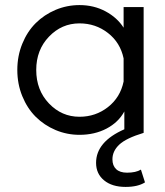

<svg xmlns="http://www.w3.org/2000/svg" viewBox="-20 -528 655 763"><path d="M550.8 0Q481.4 21 454.1 46.6Q426.8 72.3 426.8 105Q426.8 130.4 441.7 144.3Q456.5 158.2 484.9 158.2Q520 158.2 540 146L556.2 196.8Q527.8 214.8 479 214.8Q425.3 214.8 393.6 188.7Q361.8 162.6 361.8 119.1Q361.8 35.2 474.1 -14.2V-85Q450.7 -42 403.6 -17.1Q356.4 7.8 295.9 7.8Q246.1 7.8 200.9 -11.2Q155.8 -30.3 122.1 -63.7Q88.4 -97.2 68.6 -145.8Q48.8 -194.3 48.8 -250Q48.8 -305.7 68.6 -354.2Q88.4 -402.8 122.1 -436.3Q155.8 -469.7 200.9 -488.8Q246.1 -507.8 295.9 -507.8Q353 -507.8 399.4 -482.9Q445.8 -458 471.2 -418V-500H550.8ZM124 -250Q124 -169.9 174.6 -116.9Q225.1 -64 295.9 -64Q359.9 -64 408.9 -102.3Q458 -140.6 471.2 -204.1V-295.9Q458 -358.9 408.9 -397Q359.9 -435.1 295.9 -435.1Q225.1 -435.1 174.6 -382.3Q124 -329.6 124 -250Z"/></svg>

Font: Human Sans
Style: Regular
Weight: 400
Designer: Tim Radville
Foundry: Continuum
Version: Version 1.000;FEAKit 1.0